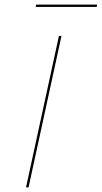

<svg xmlns="http://www.w3.org/2000/svg" viewBox="-20 -814 442 834"><path d="M135 -784 137 -794H402L400 -784ZM93 0 236 -658H247L104 0Z"/></svg>

Font: EauTestInfant Hairline
Style: Italic
Weight: 250
Italic angle: -12°
Designer: Christian Thalmann (Catharsis Fonts)
Version: Version 0.001;PS 000.001;hotconv 1.0.88;makeotf.lib2.5.64775